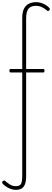

<svg xmlns="http://www.w3.org/2000/svg" viewBox="-58 -1139 482 1778"><path d="M89 619Q62 619 38 609.5Q14 600 -5 586.5Q-24 573 -35 560Q-39 554 -38 548Q-37 542 -30 537Q-23 532 -17.5 533Q-12 534 -6 540Q8 553 33 569Q58 585 89 585Q127 585 137.5 562Q148 539 148 485V-468H40Q36 -468 32.5 -472Q29 -476 29 -484Q29 -500 40 -500H148V-971Q148 -1028 165 -1060Q182 -1092 211.5 -1105.5Q241 -1119 276 -1119Q313 -1119 347 -1102.5Q381 -1086 400 -1064Q405 -1058 403.5 -1052.5Q402 -1047 396 -1041Q392 -1037 385.5 -1037.5Q379 -1038 374 -1044Q357 -1059 331 -1072Q305 -1085 273 -1085Q230 -1085 207 -1060Q184 -1035 184 -964V-500H343Q354 -500 354 -485Q354 -468 343 -468H184V495Q184 539 173.5 566.5Q163 594 142 606.5Q121 619 89 619Z"/></svg>

Font: Playwrite FR Moderne Thin
Style: Regular
Weight: 250
Version: Version 1.002